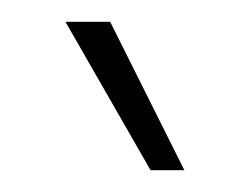

<svg xmlns="http://www.w3.org/2000/svg" viewBox="-20 -902 229 176"><path d="M118 -746 40 -882H81L149 -746Z"/></svg>

Font: Mona Sans ExtraLight
Style: Regular
Weight: 200
Designer: Deni Anggara
Foundry: GitHub
Version: Version 2.000